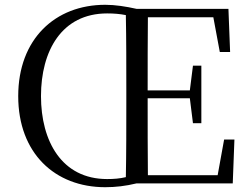

<svg xmlns="http://www.w3.org/2000/svg" viewBox="-20 -765 1041 801"><path d="M151 -364C151 -552 237 -709 427 -709C455 -709 480 -707 505 -702C507 -599 507 -495 507 -391V-337C507 -232 507 -128 505 -26C480 -20 455 -18 427 -18C237 -18 151 -177 151 -364ZM915 -183 888 -34H597C596 -133 596 -236 596 -355H772L785 -251H820V-491H785L772 -388H596C596 -497 596 -596 597 -693H870L897 -548H940L933 -728H550C505 -738 461 -745 419 -745C210 -745 56 -602 56 -364C56 -126 209 16 419 16C462 16 505 11 550 0H951L958 -183Z"/></svg>

Font: Noto Serif CJK TC
Style: Regular
Weight: 400
Designer: Ryoko NISHIZUKA 西塚涼子 (kana & ideographs); Frank Grießhammer (Latin, Greek & Cyrillic); Wenlong ZHANG 张文龙 (bopomofo); San
Foundry: Adobe
Version: Version 2.001;hotconv 1.1.0;makeotfexe 2.6.0